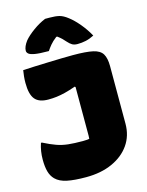

<svg xmlns="http://www.w3.org/2000/svg" viewBox="-142 -1049 883 1155"><g transform="rotate(-15 300.0 -472.0)"><path d="M285 -195Q306 -195 325 -198Q326 -207 326 -218Q326 -229 326 -240V-520L322 -524Q282 -510 253.5 -503Q225 -496 200.5 -493Q176 -490 149 -490Q91 -490 66 -520.5Q41 -551 41 -622Q41 -642 43 -662.5Q45 -683 48 -700Q77 -702 118 -703.5Q159 -705 203.5 -706.5Q248 -708 289.5 -709Q331 -710 360 -710Q442 -710 484.5 -700.5Q527 -691 543 -664.5Q559 -638 559 -588V-230Q559 -155 520 -99Q481 -43 411 -11.5Q341 20 248 20Q175 20 129.5 10.5Q84 1 59 -24Q39 -44 30.5 -74.5Q22 -105 22 -149Q22 -203 38 -250H44Q89 -227 123 -215Q157 -203 194 -199Q231 -195 285 -195ZM255 -964H284Q320 -964 343.5 -958Q367 -952 395 -930Q424 -908 455 -871Q486 -834 509 -792Q482 -778 456.5 -772.5Q431 -767 405 -767Q385 -767 372 -774.5Q359 -782 344 -799Q335 -810 324.5 -820Q314 -830 298 -842H292Q266 -822 251 -803.5Q236 -785 227 -771H221Q168 -771 140 -776Q112 -781 102.5 -789.5Q93 -798 93 -808Q93 -834 118 -867Q140 -893 178 -920.5Q216 -948 255 -964Z"/></g></svg>

Font: Recursive Mn Csl St XBk
Style: Regular
Weight: 1000
Monospace: yes
Version: Version 1.079;hotconv 1.0.112;makeotfexe 2.5.65598; ttfautoh